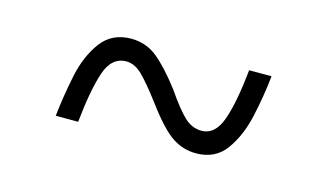

<svg xmlns="http://www.w3.org/2000/svg" viewBox="-37 -552 575 339"><g transform="rotate(15 250.0 -383.0)"><path d="M77 -300Q81 -337 89 -375.5Q97 -414 116.5 -440Q136 -466 171 -466Q198 -466 218.5 -449.5Q239 -433 265 -399Q287 -367 301 -354Q315 -341 332 -341Q357 -341 368.5 -373.5Q380 -406 386 -466H427Q423 -428 414.5 -390Q406 -352 387 -326Q368 -300 333 -300Q309 -300 289 -313.5Q269 -327 240 -366Q216 -398 202 -411.5Q188 -425 173 -425Q146 -425 135 -392Q124 -359 118 -300Z"/></g></svg>

Font: Noto Sans Mono ExtraCondensed Light
Style: Regular
Weight: 300
Width: 2
Designer: Monotype Design Team
Foundry: Monotype Imaging Inc.
Version: Version 2.014; ttfautohint (v1.8.4.7-5d5b)